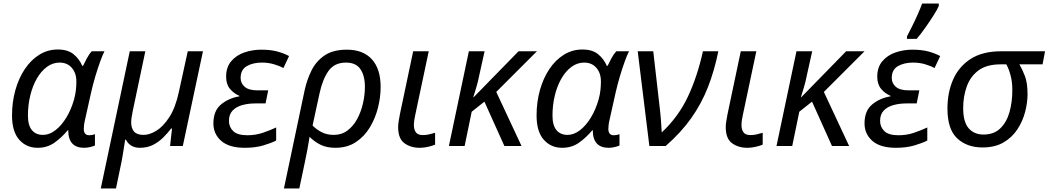

<svg xmlns="http://www.w3.org/2000/svg" viewBox="-20 -826 5931 1086"><path d="M193 10Q129 10 88.5 -36Q48 -82 48 -173Q48 -249 67 -316.5Q86 -384 120.5 -435.5Q155 -487 202.5 -516.5Q250 -546 307 -546Q364 -546 396.5 -519Q429 -492 445 -454H450Q458 -471 471 -495.5Q484 -520 499 -536H571Q560 -515 546.5 -477.5Q533 -440 519.5 -395Q506 -350 496 -306L461 -149Q457 -133 455.5 -119.5Q454 -106 454 -97Q454 -61 485 -61Q501 -61 517 -67V-3Q509 1 491 5.5Q473 10 456 10Q366 10 366 -89H363Q329 -48 288 -19Q247 10 193 10ZM223 -63Q259 -63 293.5 -89.5Q328 -116 355.5 -161.5Q383 -207 399 -264Q407 -293 409.5 -318.5Q412 -344 412 -365Q412 -412 386.5 -442Q361 -472 317 -472Q278 -472 245 -447.5Q212 -423 188 -381Q164 -339 151 -285Q138 -231 138 -172Q138 -117 160.5 -90Q183 -63 223 -63Z M550 240 714 -536H802L731 -199Q722 -156 722 -134Q722 -100 738.5 -81.5Q755 -63 792 -63Q826 -63 864.5 -86.5Q903 -110 937.5 -163Q972 -216 991 -303L1042 -536H1128L1014 0H942L953 -99H948Q929 -74 903.5 -48.5Q878 -23 845.5 -6.5Q813 10 771 10Q716 10 692 -36H688Q686 -22 682 2Q678 26 674.5 49Q671 72 668 86L636 240Z M1365 10Q1276 10 1231.5 -29Q1187 -68 1187 -128Q1187 -199 1230 -235Q1273 -271 1334 -281V-284Q1303 -297 1281 -323Q1259 -349 1259 -392Q1259 -446 1288 -480Q1317 -514 1362.5 -529.5Q1408 -545 1457 -545Q1508 -545 1545.5 -535.5Q1583 -526 1615 -509L1583 -441Q1562 -453 1530 -462.5Q1498 -472 1461 -472Q1411 -472 1376 -452Q1341 -432 1341 -385Q1341 -355 1364 -335Q1387 -315 1436 -315H1497L1482 -241H1425Q1384 -241 1350 -231.5Q1316 -222 1295.5 -200.5Q1275 -179 1275 -142Q1275 -108 1299 -84.5Q1323 -61 1379 -61Q1426 -61 1467 -75Q1508 -89 1542 -105V-31Q1515 -17 1469.5 -3.5Q1424 10 1365 10Z M1586 240 1703 -315Q1716 -375 1742 -427.5Q1768 -480 1816 -512.5Q1864 -545 1942 -545Q2034 -545 2083.5 -490.5Q2133 -436 2133 -334Q2133 -277 2118 -217Q2103 -157 2072 -105.5Q2041 -54 1992.5 -22Q1944 10 1877 10Q1828 10 1793.5 -7Q1759 -24 1731 -52Q1725 -13 1718.5 21.5Q1712 56 1703 98L1673 240ZM1868 -63Q1912 -63 1945 -87.5Q1978 -112 2000 -152.5Q2022 -193 2033 -241Q2044 -289 2044 -335Q2044 -398 2018.5 -435Q1993 -472 1937 -472Q1871 -472 1837.5 -424Q1804 -376 1787 -296L1748 -116Q1768 -95 1798 -79Q1828 -63 1868 -63Z M2355 10Q2303 10 2267.5 -16Q2232 -42 2232 -107Q2232 -122 2235 -140.5Q2238 -159 2242 -180L2317 -536H2405L2329 -177Q2326 -164 2323.5 -148Q2321 -132 2321 -118Q2321 -94 2332 -78Q2343 -62 2372 -62Q2389 -62 2405 -65.5Q2421 -69 2441 -75V-8Q2428 -2 2403 4Q2378 10 2355 10Z M2519 0 2632 -536H2721L2691 -401Q2684 -364 2673.5 -330Q2663 -296 2657 -276H2659L2913 -536H3017L2787 -306L2930 0H2833L2720 -251L2648 -194L2608 0Z M3160 10Q3096 10 3055.5 -36Q3015 -82 3015 -173Q3015 -249 3034 -316.5Q3053 -384 3087.5 -435.5Q3122 -487 3169.5 -516.5Q3217 -546 3274 -546Q3331 -546 3363.5 -519Q3396 -492 3412 -454H3417Q3425 -471 3438 -495.5Q3451 -520 3466 -536H3538Q3527 -515 3513.5 -477.5Q3500 -440 3486.5 -395Q3473 -350 3463 -306L3428 -149Q3424 -133 3422.5 -119.5Q3421 -106 3421 -97Q3421 -61 3452 -61Q3468 -61 3484 -67V-3Q3476 1 3458 5.5Q3440 10 3423 10Q3333 10 3333 -89H3330Q3296 -48 3255 -19Q3214 10 3160 10ZM3190 -63Q3226 -63 3260.5 -89.5Q3295 -116 3322.5 -161.5Q3350 -207 3366 -264Q3374 -293 3376.5 -318.5Q3379 -344 3379 -365Q3379 -412 3353.5 -442Q3328 -472 3284 -472Q3245 -472 3212 -447.5Q3179 -423 3155 -381Q3131 -339 3118 -285Q3105 -231 3105 -172Q3105 -117 3127.5 -90Q3150 -63 3190 -63Z M3653 0 3587 -536H3675L3710 -230Q3715 -190 3718 -152.5Q3721 -115 3723 -77Q3818 -166 3871.5 -280.5Q3925 -395 3956 -536H4043Q4021 -427 3984.5 -333.5Q3948 -240 3890 -158Q3832 -76 3745 0Z M4208 10Q4156 10 4120.5 -16Q4085 -42 4085 -107Q4085 -122 4088 -140.5Q4091 -159 4095 -180L4170 -536H4258L4182 -177Q4179 -164 4176.5 -148Q4174 -132 4174 -118Q4174 -94 4185 -78Q4196 -62 4225 -62Q4242 -62 4258 -65.5Q4274 -69 4294 -75V-8Q4281 -2 4256 4Q4231 10 4208 10Z M4372 0 4485 -536H4574L4544 -401Q4537 -364 4526.5 -330Q4516 -296 4510 -276H4512L4766 -536H4870L4640 -306L4783 0H4686L4573 -251L4501 -194L4461 0Z M5048 10Q4959 10 4914.5 -29Q4870 -68 4870 -128Q4870 -199 4913 -235Q4956 -271 5017 -281V-284Q4986 -297 4964 -323Q4942 -349 4942 -392Q4942 -446 4971 -480Q5000 -514 5045.5 -529.5Q5091 -545 5140 -545Q5191 -545 5228.5 -535.5Q5266 -526 5298 -509L5266 -441Q5245 -453 5213 -462.5Q5181 -472 5144 -472Q5094 -472 5059 -452Q5024 -432 5024 -385Q5024 -355 5047 -335Q5070 -315 5119 -315H5180L5165 -241H5108Q5067 -241 5033 -231.5Q4999 -222 4978.5 -200.5Q4958 -179 4958 -142Q4958 -108 4982 -84.5Q5006 -61 5062 -61Q5109 -61 5150 -75Q5191 -89 5225 -105V-31Q5198 -17 5152.5 -3.5Q5107 10 5048 10ZM5110 -606V-620Q5123 -645 5139.5 -678Q5156 -711 5171 -745Q5186 -779 5196 -806H5290V-792Q5282 -773 5260.5 -739Q5239 -705 5213.5 -669Q5188 -633 5165 -606Z M5537 8Q5449 8 5394 -43.5Q5339 -95 5339 -212Q5339 -303 5371 -376Q5403 -449 5470 -492.5Q5537 -536 5643 -536H5891L5877 -462H5746Q5763 -433 5777.5 -395Q5792 -357 5792 -293Q5792 -246 5778.5 -193.5Q5765 -141 5735 -95Q5705 -49 5656.5 -20.5Q5608 8 5537 8ZM5543 -65Q5602 -65 5638 -100Q5674 -135 5690 -192Q5706 -249 5706 -316Q5706 -363 5696 -400Q5686 -437 5672 -462H5639Q5561 -462 5515 -428Q5469 -394 5448.5 -337.5Q5428 -281 5428 -214Q5428 -136 5459 -100.5Q5490 -65 5543 -65Z"/></svg>

Font: Noto IKEA Latin
Style: Italic
Weight: 400
Italic angle: -12°
Designer: Monotype Design Team
Foundry: Monotype Imaging Inc.
Version: Version 1.0